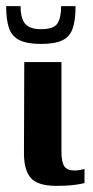

<svg xmlns="http://www.w3.org/2000/svg" viewBox="-34 -601 303 625"><path d="M149 4Q89 4 66.5 -21.5Q44 -47 44 -102L45 -399H166V-108Q166 -73 175.5 -59.5Q185 -46 207 -46Q219 -46 228.5 -48Q238 -50 241 -51V-5Q237 -4 227 -2Q217 0 198.5 2Q180 4 149 4ZM99 -458Q55 -458 30 -470Q5 -482 -4.5 -509Q-14 -536 -14 -581H33Q33 -541 48 -523.5Q63 -506 99 -506Q140 -506 152.5 -524Q165 -542 165 -581H212Q212 -535 202.5 -508Q193 -481 168.5 -469.5Q144 -458 99 -458Z"/></svg>

Font: Genos Thin SemiBold
Style: Regular
Weight: 600
Version: Version 1.010